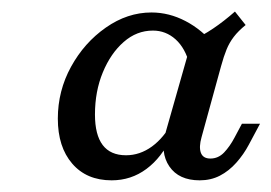

<svg xmlns="http://www.w3.org/2000/svg" viewBox="-20 -604 472 334"><path d="M174.2 -290.3Q130.6 -290.3 105.6 -319.4Q80.6 -348.4 80.6 -397.6Q80.6 -446 103.6 -487.9Q126.6 -529.8 164.1 -556Q201.6 -582.3 243.5 -582.3Q274.2 -582.3 302.8 -567.3Q331.5 -552.4 354.8 -524.2L309.7 -491.9Q302.4 -520.2 285.5 -535.5Q268.5 -550.8 246 -550.8Q217.7 -550.8 195.2 -531Q172.6 -511.3 158.9 -478.2Q145.2 -445.2 145.2 -404.8Q145.2 -333.9 199.2 -333.9Q223.4 -333.9 244.4 -349.2Q265.3 -364.5 279.8 -391.9L278.2 -366.1Q261.3 -329.8 234.7 -310.1Q208.1 -290.3 174.2 -290.3ZM327.4 -290.3Q291.1 -290.3 274.6 -314.5Q258.1 -338.7 268.5 -375L313.7 -533.9Q332.3 -541.9 350.8 -554.4Q369.4 -566.9 388.7 -583.9L407.3 -560.5Q394.4 -550 386.7 -539.9Q379 -529.8 374.2 -518.1Q369.4 -506.5 364.5 -488.7L330.6 -365.3Q325.8 -348.4 329.4 -338.3Q333.1 -328.2 346 -328.2Q359.7 -328.2 369.8 -338.7Q379.8 -349.2 387.9 -364.5L400.8 -388.7H432.3L412.9 -352.4Q404 -335.5 391.1 -321Q378.2 -306.5 362.5 -298.4Q346.8 -290.3 327.4 -290.3Z"/></svg>

Font: Playfair 9pt
Style: Italic
Weight: 400
Italic angle: -15.6°
Designer: Claus Eggers Sørensen
Foundry: Claus Eggers Sørensen
Version: Version 2.001;gftools[0.9.30]